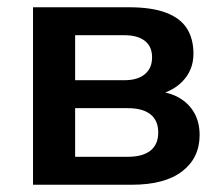

<svg xmlns="http://www.w3.org/2000/svg" viewBox="-20 -509 608 529"><path d="M71 0V-489H335Q398 -489 437.5 -474Q477 -459 495 -430.5Q513 -402 513 -361Q513 -315 481.5 -283.5Q450 -252 398 -245V-259Q442 -257 471 -241Q500 -225 515 -198.5Q530 -172 530 -137Q530 -74 482 -37Q434 0 343 0ZM187 -77H332Q373 -77 394.5 -94Q416 -111 416 -144Q416 -177 394.5 -194Q373 -211 332 -211H187ZM187 -288H323Q359 -288 379 -304.5Q399 -321 399 -351Q399 -381 379 -396.5Q359 -412 323 -412H187Z"/></svg>

Font: Nunito Sans 12pt ExtraLight
Style: Regular
Weight: 200
Designer: Vernon Adams
Foundry: Vernon Adams
Version: Version 3.101;gftools[0.9.27]